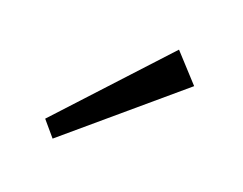

<svg xmlns="http://www.w3.org/2000/svg" viewBox="-46 -1033 435 343"><g transform="rotate(15 171.5 -862.0)"><path d="M292 -912 249 -968 50 -787 72 -756Z"/></g></svg>

Font: Sprat Black
Style: Regular
Weight: 900
Designer: Ethan Nakache
Foundry: Collletttivo
Version: Version 2.000;Glyphs 3.2 (3217)